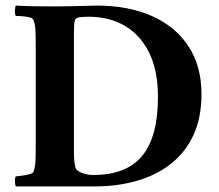

<svg xmlns="http://www.w3.org/2000/svg" viewBox="-20 -665 783 688"><path d="M327 -645Q440 -645 524.5 -607.5Q609 -570 655.5 -499Q702 -428 702 -328Q702 -242 672.5 -179.5Q643 -117 590.5 -76.5Q538 -36 468.5 -16.5Q399 3 320 3Q312 3 297.5 3Q283 3 263 3Q235 3 200.5 3Q166 3 132.5 3Q99 3 73.5 3Q48 3 37 3Q34 -2 33.5 -15Q33 -28 37 -33Q44 -34 58 -35.5Q72 -37 85 -40.5Q98 -44 100 -50Q106 -65 107 -88Q108 -111 108 -142V-501Q108 -533 107 -555.5Q106 -578 100 -593Q98 -600 85 -603Q72 -606 58 -607Q44 -608 37 -608Q33 -613 33.5 -627Q34 -641 37 -645Q70 -643 108 -642.5Q146 -642 177 -642Q208 -642 246 -643Q284 -644 327 -645ZM245 -534V-138Q245 -138 245 -136Q245 -131 245 -116.5Q245 -102 246.5 -86Q248 -70 252 -61Q257 -51 276 -44.5Q295 -38 314 -38Q433 -38 489.5 -106.5Q546 -175 546 -317Q546 -413 514 -477Q482 -541 426.5 -573Q371 -605 298 -605Q282 -605 267.5 -603.5Q253 -602 249 -594Q246 -586 245.5 -574Q245 -562 245 -546Q245 -543 245 -540Q245 -537 245 -534Z"/></svg>

Font: Amiri
Style: Bold
Weight: 700
Designer: Khaled Hosny
Version: Version 0.113